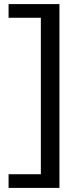

<svg xmlns="http://www.w3.org/2000/svg" viewBox="-20 -820 398 940"><path d="M22 100V33H180V-733H22V-800H271V100Z"/></svg>

Font: Pathway Extreme 72pt Medium
Style: Regular
Weight: 500
Designer: Eduardo Rodriguez Tunni
Foundry: Eduardo Rodriguez Tunni
Version: Version 1.001;gftools[0.9.26]